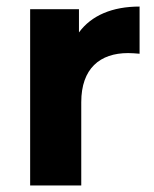

<svg xmlns="http://www.w3.org/2000/svg" viewBox="-20 -566 471 586"><path d="M221 -467V-538H72V0H228V-254C228 -357 285 -404 371 -404C383 -404 393 -403 406 -402V-546C323 -546 259 -519 221 -467Z"/></svg>

Font: Montserrat Lite
Style: Bold
Weight: 700
Designer: Julieta Ulanovsky
Foundry: Julieta Ulanovsky
Version: Version 7.200;PS 007.200;hotconv 1.0.88;makeotf.lib2.5.64775